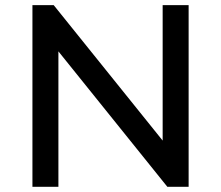

<svg xmlns="http://www.w3.org/2000/svg" viewBox="-20 -720 852 740"><path d="M105 0V-700.2H187L606.9 -178.2V-700.2H707V0H625L205.1 -522V0Z"/></svg>

Font: Montserrat Medium
Style: Regular
Weight: 500
Designer: Julieta Ulanovsky
Foundry: Julieta Ulanovsky
Version: Version 7.200